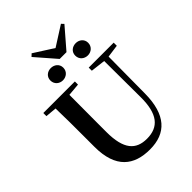

<svg xmlns="http://www.w3.org/2000/svg" viewBox="-312 -1272 1441 1441"><g transform="rotate(-45 409.0 -551.0)"><path d="M317 -810C353 -810 386 -835 386 -876C386 -916 353 -940 317 -940C281 -940 249 -916 249 -876C249 -835 281 -810 317 -810ZM582 -810C617 -810 650 -835 650 -876C650 -916 617 -940 582 -940C545 -940 513 -916 513 -876C513 -835 545 -810 582 -810ZM294 -1120 274 -1101 413 -941H485L624 -1102L606 -1121L449 -1021ZM521 -708 638 -694 640 -312C642 -128 576 -54 453 -54C337 -54 273 -121 273 -305V-401C273 -501 273 -600 274 -699L374 -708V-741H39V-708L128 -700C131 -600 131 -500 131 -401V-290C131 -63 245 19 412 19C585 19 680 -83 682 -304L685 -694L786 -708V-741H521Z"/></g></svg>

Font: Noto Serif CJK KR
Style: Bold
Weight: 700
Designer: Ryoko NISHIZUKA 西塚涼子 (kana & ideographs); Frank Grießhammer (Latin, Greek & Cyrillic); Wenlong ZHANG 张文龙 (bopomofo); San
Foundry: Adobe
Version: Version 2.001;hotconv 1.1.0;makeotfexe 2.6.0